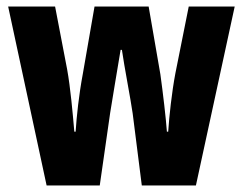

<svg xmlns="http://www.w3.org/2000/svg" viewBox="-20 -569 745 589"><path d="M387 -221 415 0H581L700 -549H559L518 -344C507 -286 499 -212 496 -165H492C489 -207 480 -283 472 -341L436 -549H270L234 -342C222 -278 215 -212 212 -165H208C203 -223 196 -301 186 -356L149 -549H5L123 0H286L318 -223C323 -257 341 -360 350 -416H354C361 -366 381 -264 387 -221Z"/></svg>

Font: Noto Sans Gujarati UI ExtraCondensed ExtraBold
Style: Regular
Weight: 800
Width: 2
Designer: Jelle Bosma - Monotype Design Team, Universal Thirst
Foundry: Monotype Imaging Inc.
Version: Version 2.106